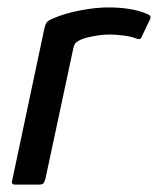

<svg xmlns="http://www.w3.org/2000/svg" viewBox="-20 -497 425 517"><path d="M271 -477Q337 -477 377 -459Q384 -456 385 -453Q386 -450 384 -445L362 -399Q360 -393 356.5 -392Q353 -391 348 -393Q332 -399 311.5 -401.5Q291 -404 275 -404Q259 -404 243 -401.5Q227 -399 215 -396Q203 -393 197 -390Q191 -387 185.5 -383Q180 -379 177 -365L102 -14Q99 -5 96 -2.5Q93 0 87 0H19Q16 0 13.5 -2Q11 -4 13 -12L99 -418Q102 -433 107 -438Q112 -443 122 -447Q154 -461 196 -469Q238 -477 271 -477Z"/></svg>

Font: Glory Thin Medium
Style: Italic
Weight: 500
Italic angle: -12°
Version: Version 1.011